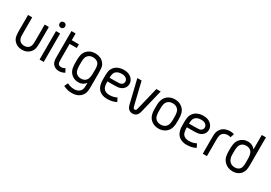

<svg xmlns="http://www.w3.org/2000/svg" viewBox="27 -1636 3946 2795"><g transform="rotate(30 2000.0 -238.5)"><path d="M55.2 -478H125V-222.2Q125 -183.1 126 -164.6Q127 -146 133.5 -124.3Q140.1 -102.5 153.8 -88.9Q182.6 -60.1 230 -60.1Q277.3 -60.1 306.2 -88.9Q319.8 -102.5 326.4 -124.3Q333 -146 334 -164.6Q335 -183.1 335 -222.2V-478H404.8V-222.2Q404.8 -188 403.8 -170.4Q402.8 -152.8 398.9 -127.2Q395 -101.6 384.8 -82Q374.5 -62.5 357.9 -44.9Q309.1 5.9 230 5.9Q150.9 5.9 102.1 -44.9Q85.4 -62.5 75.2 -82Q64.9 -101.6 61 -127.2Q57.1 -152.8 56.2 -170.4Q55.2 -188 55.2 -222.2Z M526.4 -635.7Q539.6 -648.9 560.1 -648.9Q580.6 -648.9 593.8 -635.7Q606.9 -622.6 606.9 -602.1Q606.9 -581.5 593.8 -568.4Q580.6 -555.2 560.1 -555.2Q539.6 -555.2 526.4 -568.4Q513.2 -581.5 513.2 -602.1Q513.2 -622.6 526.4 -635.7ZM524.9 0V-478H594.7V0Z M789.6 -169.9Q789.6 -125 791.7 -108.9Q793.9 -92.8 803.7 -80.1Q819.8 -60.1 850.6 -60.1Q879.9 -60.1 915.5 -79.1L945.8 -20Q896.5 5.9 850.6 5.9Q818.4 5.9 791.3 -6.3Q764.2 -18.6 747.6 -40Q734.4 -56.6 728 -78.4Q721.7 -100.1 720.7 -116.9Q719.7 -133.8 719.7 -169.9V-590.8H789.6V-478H909.7V-416H789.6Z M1185.5 -418Q1130.4 -418 1100.6 -384.8Q1088.9 -371.6 1082 -356.4Q1075.2 -341.3 1072.5 -319.6Q1069.8 -297.9 1069.3 -283.9Q1068.8 -270 1068.8 -241.2Q1068.8 -213.4 1069.3 -198.5Q1069.8 -183.6 1072.5 -161.6Q1075.2 -139.6 1081.5 -123.8Q1087.9 -107.9 1098.6 -95.2Q1128.9 -60.1 1183.6 -60.1Q1238.3 -60.1 1268.6 -95.2Q1282.7 -111.8 1289.6 -138.9Q1296.4 -166 1297.6 -189.2Q1298.8 -212.4 1298.8 -258.8Q1298.8 -292 1297.9 -309.6Q1296.9 -327.1 1291.3 -347.9Q1285.6 -368.7 1274.4 -381.8Q1260.3 -398.9 1236.6 -408.4Q1212.9 -418 1185.5 -418ZM1185.5 -483.9Q1225.1 -483.9 1263.4 -469.7Q1301.8 -455.6 1328.6 -423.8Q1356 -391.6 1362.3 -356.4Q1368.7 -321.3 1368.7 -249V-44.9Q1368.7 -10.7 1367.9 6.8Q1367.2 24.4 1363 49.6Q1358.9 74.7 1349.1 93.8Q1339.4 112.8 1322.8 130.9Q1269.5 189 1173.8 189Q1094.2 189 1027.8 152.8L1056.6 92.8Q1112.3 123 1173.8 123Q1241.7 123 1274.4 82Q1291 61.5 1294.9 35.4Q1298.8 9.3 1298.8 -44.9V-55.2Q1278.8 -26.4 1247.1 -10.3Q1215.3 5.9 1178.7 5.9Q1135.7 5.9 1100.8 -10Q1065.9 -25.9 1043.5 -53.2Q1027.3 -72.8 1017.6 -94.5Q1007.8 -116.2 1003.9 -143.8Q1000 -171.4 999.3 -189.5Q998.5 -207.5 998.5 -241.2Q998.5 -272.5 999.5 -290.3Q1000.5 -308.1 1004.4 -335.4Q1008.3 -362.8 1018.8 -385Q1029.3 -407.2 1046.4 -426.8Q1097.7 -483.9 1185.5 -483.9Z M1562.5 -102.1Q1593.8 -60.1 1662.1 -60.1Q1729.5 -60.1 1784.2 -88.9L1813.5 -28.8Q1745.6 5.9 1662.1 5.9Q1610.8 5.9 1570.8 -11.7Q1530.8 -29.3 1506.3 -62Q1488.3 -86.4 1479.5 -118.7Q1470.7 -150.9 1469.5 -173.3Q1468.3 -195.8 1468.3 -238.8Q1468.3 -275.9 1469 -293.5Q1469.7 -311 1472.9 -335.2Q1476.1 -359.4 1483.6 -377.2Q1491.2 -395 1504.4 -413.1Q1528.3 -446.8 1571.3 -465.3Q1614.3 -483.9 1667.5 -483.9Q1740.7 -483.9 1787.1 -446.8Q1835.9 -405.8 1837.4 -346.2Q1837.4 -314.9 1823.5 -289.6Q1809.6 -264.2 1787.1 -248Q1758.3 -227.5 1726.3 -222.7Q1694.3 -217.8 1631.3 -217.8H1539.6Q1539.6 -132.8 1562.5 -102.1ZM1767.6 -346.2Q1766.1 -377 1741.2 -397Q1715.8 -418 1667.5 -418Q1597.7 -418 1564.5 -378.9Q1539.6 -350.1 1539.6 -279.8H1631.3Q1685.5 -279.8 1707 -282.2Q1728.5 -284.7 1743.2 -295.9Q1767.6 -314 1767.6 -346.2Z M1963.9 -478 2050.8 -118.2Q2060.1 -78.1 2066.9 -69.8Q2075.2 -60.1 2087.9 -60.1Q2100.6 -60.1 2108.9 -69.8Q2115.7 -78.1 2125 -118.2L2211.9 -478H2284.2L2194.8 -110.8Q2187 -79.6 2184.1 -69.1Q2181.2 -58.6 2172.6 -42.7Q2164.1 -26.9 2150.9 -16.1Q2124 5.9 2087.9 5.9Q2051.8 5.9 2024.9 -16.1Q2011.7 -26.9 2003.2 -42.7Q1994.6 -58.6 1991.7 -69.1Q1988.8 -79.6 1981 -110.8L1892.1 -478ZM2284.2 -478Z M2523.9 -418Q2458.5 -418 2426.3 -370.1Q2416 -354.5 2410.9 -330.8Q2405.8 -307.1 2405 -289.8Q2404.3 -272.5 2404.3 -238.8Q2404.3 -205.6 2405 -188Q2405.8 -170.4 2410.9 -147Q2416 -123.5 2426.3 -107.9Q2458.5 -60.1 2523.9 -60.1Q2589.8 -60.1 2622.1 -107.9Q2632.3 -123.5 2637.5 -147Q2642.6 -170.4 2643.3 -188Q2644 -205.6 2644 -238.8Q2644 -272.5 2643.3 -289.8Q2642.6 -307.1 2637.5 -330.8Q2632.3 -354.5 2622.1 -370.1Q2589.8 -418 2523.9 -418ZM2685.1 -398.9Q2698.7 -376.5 2705.3 -346.9Q2711.9 -317.4 2712.9 -297.1Q2713.9 -276.9 2713.9 -238.8Q2713.9 -201.2 2712.9 -180.9Q2711.9 -160.6 2705.3 -131.1Q2698.7 -101.6 2685.1 -79.1Q2660.6 -39.1 2618.7 -16.6Q2576.7 5.9 2523.9 5.9Q2471.2 5.9 2429.4 -16.6Q2387.7 -39.1 2363.3 -79.1Q2349.6 -101.6 2342.8 -130.9Q2335.9 -160.2 2335 -180.9Q2334 -201.7 2334 -238.8Q2334 -275.9 2335 -296.9Q2335.9 -317.9 2342.8 -347.2Q2349.6 -376.5 2363.3 -398.9Q2387.7 -439 2429.4 -461.4Q2471.2 -483.9 2523.9 -483.9Q2576.7 -483.9 2618.7 -461.4Q2660.6 -439 2685.1 -398.9Z M2897.9 -102.1Q2929.2 -60.1 2997.6 -60.1Q3064.9 -60.1 3119.6 -88.9L3148.9 -28.8Q3081.1 5.9 2997.6 5.9Q2946.3 5.9 2906.2 -11.7Q2866.2 -29.3 2841.8 -62Q2823.7 -86.4 2814.9 -118.7Q2806.2 -150.9 2804.9 -173.3Q2803.7 -195.8 2803.7 -238.8Q2803.7 -275.9 2804.4 -293.5Q2805.2 -311 2808.3 -335.2Q2811.5 -359.4 2819.1 -377.2Q2826.7 -395 2839.8 -413.1Q2863.8 -446.8 2906.7 -465.3Q2949.7 -483.9 3002.9 -483.9Q3076.2 -483.9 3122.6 -446.8Q3171.4 -405.8 3172.9 -346.2Q3172.9 -314.9 3158.9 -289.6Q3145 -264.2 3122.6 -248Q3093.8 -227.5 3061.8 -222.7Q3029.8 -217.8 2966.8 -217.8H2875Q2875 -132.8 2897.9 -102.1ZM3103 -346.2Q3101.6 -377 3076.7 -397Q3051.3 -418 3002.9 -418Q2933.1 -418 2899.9 -378.9Q2875 -350.1 2875 -279.8H2966.8Q3021 -279.8 3042.5 -282.2Q3064 -284.7 3078.6 -295.9Q3103 -314 3103 -346.2Z M3450.2 -483.9Q3487.3 -483.9 3518.6 -473.1L3497.6 -410.2Q3475.1 -418 3450.2 -418Q3422.9 -418 3399.2 -408.4Q3375.5 -398.9 3361.3 -381.8Q3350.1 -368.7 3344.5 -347.2Q3338.9 -325.7 3338.1 -307.1Q3337.4 -288.6 3337.4 -249V0H3267.6V-249Q3267.6 -280.3 3267.8 -294.7Q3268.1 -309.1 3270 -331.1Q3272 -353 3276.1 -366.2Q3280.3 -379.4 3288.1 -394.8Q3295.9 -410.2 3307.6 -423.8Q3334.5 -455.6 3372.8 -469.7Q3411.1 -483.9 3450.2 -483.9Z M3755.4 -483.9Q3792 -483.9 3823.7 -467.8Q3855.5 -451.7 3875.5 -422.9V-666H3945.3V-231.9Q3945.3 -195.8 3944.8 -178.5Q3944.3 -161.1 3941.2 -136.7Q3938 -112.3 3930.7 -94.7Q3923.3 -77.1 3911.1 -60.1Q3889.6 -29.8 3853 -12Q3816.4 5.9 3770.5 5.9Q3686 5.9 3631.3 -48.8Q3611.3 -69.3 3599.1 -92.3Q3586.9 -115.2 3582 -142.8Q3577.1 -170.4 3576.2 -188Q3575.2 -205.6 3575.2 -236.8Q3575.2 -270.5 3575.9 -288.6Q3576.7 -306.6 3580.6 -334.2Q3584.5 -361.8 3594.2 -383.5Q3604 -405.3 3620.1 -424.8Q3642.6 -452.1 3677.5 -468Q3712.4 -483.9 3755.4 -483.9ZM3875.5 -219.2Q3875.5 -265.6 3874.3 -288.8Q3873 -312 3866.2 -339.1Q3859.4 -366.2 3845.2 -382.8Q3814.9 -418 3760.3 -418Q3705.6 -418 3675.3 -382.8Q3664.6 -370.1 3658.2 -354.2Q3651.9 -338.4 3649.2 -316.4Q3646.5 -294.4 3646 -279.5Q3645.5 -264.6 3645.5 -236.8Q3645.5 -202.1 3646.5 -184.3Q3647.5 -166.5 3655.5 -140.1Q3663.6 -113.8 3680.2 -96.2Q3713.4 -60.1 3770.5 -60.1Q3822.3 -60.1 3851.1 -94.2Q3862.3 -107.9 3867.9 -129.2Q3873.5 -150.4 3874.5 -168Q3875.5 -185.5 3875.5 -219.2Z"/></g></svg>

Font: Gidolinya
Style: Regular
Weight: 400
Version: Version 1.0.3